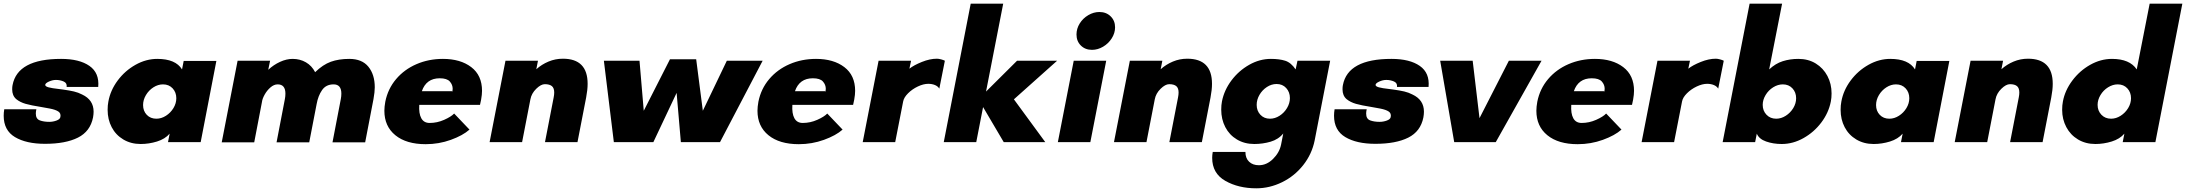

<svg xmlns="http://www.w3.org/2000/svg" viewBox="-36 -770 11841 1040"><path d="M-16 -143Q-16 -160 -13 -178H161Q158 -165 158 -155Q158 -126 179.5 -118Q201 -110 231 -110Q251 -110 270 -117Q289 -124 291 -136Q295 -156 280 -166Q265 -176 234 -182L184 -191Q133 -199 103 -207.5Q73 -216 52 -233Q30 -252 30 -286Q30 -300 32 -309Q59 -451 295 -451Q394 -451 448.5 -413Q503 -375 496 -299H325Q328 -320 309 -328.5Q290 -337 267 -337Q248 -337 228.5 -328Q209 -319 209 -310Q209 -302 227 -297Q245 -292 282 -288L305 -285Q341 -280 364.5 -274.5Q388 -269 409 -258Q471 -229 471 -165Q471 -151 468 -134Q453 -58 386 -24.5Q319 9 208 9Q106 9 45 -27.5Q-16 -64 -16 -143Z M547 -175Q547 -200 551 -220Q562 -281 601.5 -334Q641 -387 698 -419Q755 -451 816 -451Q915 -451 950 -394L959 -440H1136L1051 0H874L883 -46Q858 -17 814.5 -3.5Q771 10 726 10Q673 10 632 -14.5Q591 -39 569 -81Q547 -123 547 -175ZM811 -127Q838 -127 863 -143Q888 -159 903.5 -184.5Q919 -210 919 -238Q919 -270 899 -291.5Q879 -313 847 -313Q820 -313 795 -297Q770 -281 754.5 -255Q739 -229 739 -201Q739 -169 759 -148Q779 -127 811 -127Z M1251 -441H1427L1417 -392Q1446 -419 1481 -435Q1516 -451 1549 -451Q1589 -451 1621 -432.5Q1653 -414 1671 -379Q1713 -420 1756 -435.5Q1799 -451 1856 -451Q1925 -451 1959.5 -408.5Q1994 -366 1994 -297Q1994 -272 1987 -233L1942 1H1765L1810 -233Q1813 -248 1813 -263Q1813 -313 1771 -313Q1730 -313 1708.5 -282Q1687 -251 1679 -206L1639 1H1462L1507 -233Q1510 -248 1510 -263Q1510 -313 1468 -313Q1448 -313 1429 -296.5Q1410 -280 1397.5 -257.5Q1385 -235 1383 -218L1341 1H1165Z M2046 -170Q2046 -191 2051 -219Q2065 -289 2109.5 -341.5Q2154 -394 2220 -422.5Q2286 -451 2363 -451Q2458 -451 2516.5 -406.5Q2575 -362 2575 -278Q2575 -258 2570 -230L2564 -202H2235Q2232 -155 2246 -129.5Q2260 -104 2291 -104Q2332 -104 2370 -121Q2408 -138 2424 -155L2507 -68Q2471 -36 2406 -12.5Q2341 11 2270 11Q2165 11 2105.5 -37.5Q2046 -86 2046 -170ZM2412 -276Q2412 -273 2413 -273Q2414 -274 2415 -278.5Q2416 -283 2416 -289Q2416 -311 2400.5 -328.5Q2385 -346 2346 -346Q2273 -346 2249 -276Z M2702 -441H2878L2869 -395Q2898 -421 2935 -436.5Q2972 -452 3013 -452Q3147 -452 3147 -316Q3147 -284 3139 -242L3092 0H2916L2963 -242Q2966 -257 2966 -269Q2966 -293 2953.5 -303.5Q2941 -314 2915 -314Q2894 -314 2868.5 -289Q2843 -264 2837 -232L2792 0H2616Z M3235 -441H3428L3451 -170L3593 -449H3735L3771 -170L3901 -441H4095L3864 0H3652L3629 -267L3503 0H3289Z M4067 -170Q4067 -191 4072 -219Q4086 -289 4130.5 -341.5Q4175 -394 4241 -422.5Q4307 -451 4384 -451Q4479 -451 4537.5 -406.5Q4596 -362 4596 -278Q4596 -258 4591 -230L4585 -202H4256Q4253 -155 4267 -129.5Q4281 -104 4312 -104Q4353 -104 4391 -121Q4429 -138 4445 -155L4528 -68Q4492 -36 4427 -12.5Q4362 11 4291 11Q4186 11 4126.5 -37.5Q4067 -86 4067 -170ZM4433 -276Q4433 -273 4434 -273Q4435 -274 4436 -278.5Q4437 -283 4437 -289Q4437 -311 4421.5 -328.5Q4406 -346 4367 -346Q4294 -346 4270 -276Z M4723 -441H4899L4890 -398Q4914 -417 4957.5 -434.5Q5001 -452 5039 -452Q5048 -452 5061.5 -448.5Q5075 -445 5082 -441L5052 -290Q5044 -303 5028 -309.5Q5012 -316 4992 -316Q4966 -316 4935.5 -301.5Q4905 -287 4882.5 -264.5Q4860 -242 4856 -220L4813 0H4637Z M5222 -750H5398L5305 -274L5473 -441H5690L5456 -232L5626 0H5401L5289 -190L5252 0H5076Z M5780 -441H5956L5870 0H5694ZM5919 -705Q5956 -705 5980 -681.5Q6004 -658 6004 -622Q6004 -591 5986 -562.5Q5968 -534 5939 -517Q5910 -500 5879 -500Q5842 -500 5818.5 -523.5Q5795 -547 5795 -583Q5795 -615 5812.5 -643Q5830 -671 5859 -688Q5888 -705 5919 -705Z M6084 -441H6260L6251 -395Q6280 -421 6317 -436.5Q6354 -452 6395 -452Q6529 -452 6529 -316Q6529 -284 6521 -242L6474 0H6298L6345 -242Q6348 -257 6348 -269Q6348 -293 6335.5 -303.5Q6323 -314 6297 -314Q6276 -314 6250.5 -289Q6225 -264 6219 -232L6174 0H5998Z M6530 85Q6530 70 6533 53H6710Q6710 87 6730 106Q6750 125 6783 125Q6825 125 6859.5 91Q6894 57 6903 14L6915 -47Q6889 -15 6846.5 -2.5Q6804 10 6758 10Q6705 10 6664 -14.5Q6623 -39 6601 -81.5Q6579 -124 6579 -176Q6579 -201 6583 -221Q6595 -282 6634.5 -334.5Q6674 -387 6730.5 -419Q6787 -451 6848 -451Q6894 -451 6925.5 -441Q6957 -431 6982 -394L6992 -441H7169L7085 -9Q7070 65 7023 124.5Q6976 184 6908.5 217Q6841 250 6769 250Q6672 250 6601 209.5Q6530 169 6530 85ZM6843 -127Q6870 -127 6895 -143Q6920 -159 6935.5 -185Q6951 -211 6951 -239Q6951 -271 6931 -293Q6911 -315 6879 -315Q6851 -315 6826 -298.5Q6801 -282 6786 -256Q6771 -230 6771 -202Q6771 -170 6791 -148.5Q6811 -127 6843 -127Z M7190 -143Q7190 -160 7193 -178H7367Q7364 -165 7364 -155Q7364 -126 7385.5 -118Q7407 -110 7437 -110Q7457 -110 7476 -117Q7495 -124 7497 -136Q7501 -156 7486 -166Q7471 -176 7440 -182L7390 -191Q7339 -199 7309 -207.5Q7279 -216 7258 -233Q7236 -252 7236 -286Q7236 -300 7238 -309Q7265 -451 7501 -451Q7600 -451 7654.5 -413Q7709 -375 7702 -299H7531Q7534 -320 7515 -328.5Q7496 -337 7473 -337Q7454 -337 7434.5 -328Q7415 -319 7415 -310Q7415 -302 7433 -297Q7451 -292 7488 -288L7511 -285Q7547 -280 7570.5 -274.5Q7594 -269 7615 -258Q7677 -229 7677 -165Q7677 -151 7674 -134Q7659 -58 7592 -24.5Q7525 9 7414 9Q7312 9 7251 -27.5Q7190 -64 7190 -143Z M7765 -441H7941L7978 -130L8137 -441H8314L8066 0H7841Z M8286 -170Q8286 -191 8291 -219Q8305 -289 8349.5 -341.5Q8394 -394 8460 -422.5Q8526 -451 8603 -451Q8698 -451 8756.5 -406.5Q8815 -362 8815 -278Q8815 -258 8810 -230L8804 -202H8475Q8472 -155 8486 -129.5Q8500 -104 8531 -104Q8572 -104 8610 -121Q8648 -138 8664 -155L8747 -68Q8711 -36 8646 -12.5Q8581 11 8510 11Q8405 11 8345.5 -37.5Q8286 -86 8286 -170ZM8652 -276Q8652 -273 8653 -273Q8654 -274 8655 -278.5Q8656 -283 8656 -289Q8656 -311 8640.5 -328.5Q8625 -346 8586 -346Q8513 -346 8489 -276Z M8942 -441H9118L9109 -398Q9133 -417 9176.5 -434.5Q9220 -452 9258 -452Q9267 -452 9280.5 -448.5Q9294 -445 9301 -441L9271 -290Q9263 -303 9247 -309.5Q9231 -316 9211 -316Q9185 -316 9154.5 -301.5Q9124 -287 9101.5 -264.5Q9079 -242 9075 -220L9032 0H8856Z M9480 -46 9471 0H9295L9441 -750H9617L9547 -394Q9581 -426 9620.5 -438.5Q9660 -451 9705 -451Q9759 -451 9799.5 -426Q9840 -401 9862.5 -358.5Q9885 -316 9885 -264Q9885 -240 9881 -220Q9869 -159 9829.5 -106.5Q9790 -54 9733 -22Q9676 10 9615 10Q9569 10 9530.5 -3.5Q9492 -17 9480 -46ZM9585 -127Q9612 -127 9637 -143Q9662 -159 9677.5 -184.5Q9693 -210 9693 -238Q9693 -270 9673 -291.5Q9653 -313 9621 -313Q9594 -313 9568.5 -297Q9543 -281 9527.5 -255Q9512 -229 9512 -202Q9512 -170 9532.5 -148.5Q9553 -127 9585 -127Z M9934 -175Q9934 -200 9938 -220Q9949 -281 9988.5 -334Q10028 -387 10085 -419Q10142 -451 10203 -451Q10302 -451 10337 -394L10346 -440H10523L10438 0H10261L10270 -46Q10245 -17 10201.5 -3.5Q10158 10 10113 10Q10060 10 10019 -14.5Q9978 -39 9956 -81Q9934 -123 9934 -175ZM10198 -127Q10225 -127 10250 -143Q10275 -159 10290.5 -184.5Q10306 -210 10306 -238Q10306 -270 10286 -291.5Q10266 -313 10234 -313Q10207 -313 10182 -297Q10157 -281 10141.5 -255Q10126 -229 10126 -201Q10126 -169 10146 -148Q10166 -127 10198 -127Z M10638 -441H10814L10805 -395Q10834 -421 10871 -436.5Q10908 -452 10949 -452Q11083 -452 11083 -316Q11083 -284 11075 -242L11028 0H10852L10899 -242Q10902 -257 10902 -269Q10902 -293 10889.5 -303.5Q10877 -314 10851 -314Q10830 -314 10804.5 -289Q10779 -264 10773 -232L10728 0H10552Z M11134 -175Q11134 -200 11138 -220Q11149 -280 11189 -333.5Q11229 -387 11286 -419Q11343 -451 11404 -451Q11500 -451 11538 -394L11608 -750H11785L11639 0H11462L11471 -46Q11446 -17 11402.5 -3.5Q11359 10 11314 10Q11261 10 11220 -14.5Q11179 -39 11156.5 -81.5Q11134 -124 11134 -175ZM11399 -127Q11426 -127 11451 -143Q11476 -159 11491.5 -184.5Q11507 -210 11507 -238Q11507 -270 11487 -291.5Q11467 -313 11435 -313Q11408 -313 11382.5 -297Q11357 -281 11341.5 -255Q11326 -229 11326 -202Q11326 -170 11346.5 -148.5Q11367 -127 11399 -127Z"/></svg>

Font: Teachers ExtraBold
Style: Italic
Weight: 800
Designer: Alfredo Marco Pradil & Chank Diesel
Version: Version 0.009